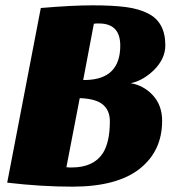

<svg xmlns="http://www.w3.org/2000/svg" viewBox="-20 -690 677 720"><path d="M7 -5 133 -660Q251 -670 327 -670Q403 -670 452 -663.5Q501 -657 534 -640Q600 -608 600 -520Q600 -469 556 -426Q515 -387 470 -378Q518 -370 552 -334Q588 -296 588 -237Q588 -123 503 -56.5Q418 10 251 10Q136 10 7 -5ZM229 -63Q238 -62 240 -62H249Q331 -62 366 -116Q392 -158 392 -235Q392 -276 365.5 -298Q339 -320 279 -322ZM431 -519Q431 -602 351 -602H342Q338 -602 332 -601L292 -390H302Q431 -393 431 -519Z"/></svg>

Font: Sansita One
Style: Regular
Weight: 400
Designer: Pablo Cosgaya
Foundry: Omnibus-Type
Version: Version 1.001